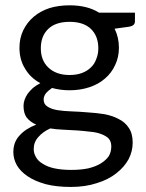

<svg xmlns="http://www.w3.org/2000/svg" viewBox="-20 -535 560 737"><path d="M247.1 -247.1Q274.4 -247.1 294.9 -254.9Q315.4 -262.7 329.1 -276.4Q342.8 -289.1 349.6 -308.6Q357.4 -327.1 357.4 -349.6Q357.4 -396.5 329.1 -423.8Q300.8 -451.2 247.1 -451.2Q193.4 -451.2 165 -423.8Q136.7 -396.5 136.7 -349.6Q136.7 -327.1 143.6 -308.6Q151.4 -289.1 165 -276.4Q178.7 -262.7 199.2 -254.9Q219.7 -247.1 247.1 -247.1ZM407.2 27.3Q407.2 8.8 397.5 -2.9Q386.7 -13.7 368.2 -20.5Q350.6 -27.3 327.1 -29.3Q303.7 -32.2 277.3 -34.2Q252 -35.2 224.6 -37.1Q197.3 -38.1 172.9 -42Q144.5 -29.3 127 -8.8Q109.4 10.7 109.4 37.1Q109.4 53.7 118.2 68.4Q127 84 144.5 93.8Q162.1 105.5 189.5 111.3Q216.8 117.2 253.9 117.2Q290 117.2 318.4 111.3Q346.7 104.5 366.2 92.8Q386.7 80.1 397.5 64.5Q407.2 47.9 407.2 27.3ZM498 -486.3Q498 -478.5 498 -453.1Q498 -436.5 476.6 -432.6Q458 -429.7 419.9 -424.8Q436.5 -391.6 436.5 -351.6Q436.5 -315.4 421.9 -285.2Q408.2 -254.9 382.8 -233.4Q358.4 -211.9 323.2 -200.2Q288.1 -188.5 247.1 -188.5Q211.9 -188.5 179.7 -197.3Q164.1 -186.5 155.3 -175.8Q147.5 -164.1 147.5 -153.3Q147.5 -134.8 162.1 -126Q176.8 -116.2 200.2 -112.3Q224.6 -108.4 254.9 -107.4Q286.1 -106.4 318.4 -103.5Q350.6 -101.6 380.9 -96.7Q412.1 -90.8 435.5 -78.1Q460 -66.4 474.6 -43.9Q489.3 -22.5 489.3 12.7Q489.3 45.9 473.6 76.2Q457 106.4 426.8 129.9Q396.5 154.3 351.6 168Q307.6 182.6 252 182.6Q196.3 182.6 155.3 171.9Q113.3 160.2 85.9 141.6Q58.6 123 44.9 99.6Q31.2 75.2 31.2 48.8Q31.2 10.7 54.7 -14.6Q78.1 -41 119.1 -56.6Q96.7 -66.4 83 -83Q70.3 -99.6 70.3 -128.9Q70.3 -139.6 74.2 -151.4Q78.1 -163.1 85.9 -174.8Q94.7 -186.5 106.4 -197.3Q118.2 -207 134.8 -215.8Q96.7 -236.3 76.2 -271.5Q54.7 -305.7 54.7 -351.6Q54.7 -388.7 69.3 -418.9Q84 -449.2 109.4 -470.7Q134.8 -492.2 169.9 -503.9Q205.1 -514.6 247.1 -514.6Q280.3 -514.6 308.6 -507.8Q336.9 -501 360.4 -486.3Q406.2 -486.3 498 -486.3Z"/></svg>

Font: Lato
Style: Regular
Weight: 400
Designer: Lukasz Dziedzic with Adam Twardoch and Botio Nikoltchev
Version: Version 2.015; 2015-08-06; http://www.latofonts.com/